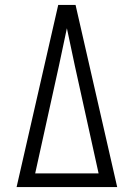

<svg xmlns="http://www.w3.org/2000/svg" viewBox="-20 -755 540 775"><path d="M47 0 215 -735H285L453 0ZM122 -55H378L282 -490Q274 -528 266 -565.5Q258 -603 250 -641Q242 -603 234 -565.5Q226 -528 218 -490Z"/></svg>

Font: Iosevka Light
Style: Regular
Weight: 300
Monospace: yes
Designer: Belleve Invis
Foundry: Belleve Invis
Version: Version 32.5.0; ttfautohint (v1.8.4)